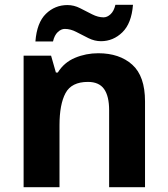

<svg xmlns="http://www.w3.org/2000/svg" viewBox="-20 -777 697 797"><path d="M388 -556Q476 -556 529 -508.5Q582 -461 582 -356V0H433V-319Q433 -378 412 -407.5Q391 -437 345 -437Q277 -437 252 -390.5Q227 -344 227 -257V0H78V-546H192L212 -476H220Q246 -518 291.5 -537Q337 -556 388 -556ZM127 -605Q133 -683 170.5 -719.5Q208 -756 260 -756Q287 -756 312.5 -743Q338 -730 362.5 -717.5Q387 -705 410 -705Q425 -705 439 -718Q453 -731 459 -757H532Q526 -680 488 -643Q450 -606 399 -606Q373 -606 347.5 -618.5Q322 -631 297.5 -644Q273 -657 249 -657Q234 -657 220 -644Q206 -631 200 -605Z"/></svg>

Font: Noto Sans Hanifi Rohingya
Style: Regular
Weight: 400
Designer: Monotype Design Team and DaltonMaag
Foundry: Google LLC
Version: Version 2.101